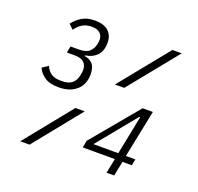

<svg xmlns="http://www.w3.org/2000/svg" viewBox="-123 -838 1004 972"><g transform="rotate(20 379.0 -352.0)"><path d="M199 -538Q241 -538 258.5 -554.5Q276 -571 281 -595Q284 -610 284 -621Q284 -641 269.5 -655Q255 -669 225 -669Q196 -669 175.5 -657Q155 -645 138 -621L113 -645Q133 -671 160.5 -687.5Q188 -704 230 -704Q277 -704 302 -681.5Q327 -659 327 -619Q327 -575 303.5 -550.5Q280 -526 242 -521L241 -517Q269 -513 285 -495Q301 -477 301 -439Q301 -385 265.5 -354Q230 -323 170 -323Q121 -323 94 -342Q67 -361 56 -387L88 -409Q97 -386 116 -372Q135 -358 172 -358Q211 -358 229.5 -373.5Q248 -389 254 -418Q256 -429 257 -434.5Q258 -440 258 -448Q258 -474 242 -488.5Q226 -503 193 -503H150L157 -538ZM648 -698H698L484 -434H434ZM287 -254H337L132 0H82ZM547 0 563 -79H390L397 -117L607 -369H662L610 -113H661L654 -79H604L588 0ZM611 -322H606L435 -113H569Z"/></g></svg>

Font: IBM Plex Sans Condensed Light
Style: Italic
Weight: 300
Width: 3
Italic angle: -11°
Designer: Mike Abbink, Paul van der Laan, Pieter van Rosmalen
Foundry: Bold Monday
Version: Version 1.3